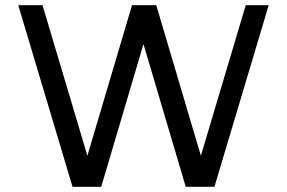

<svg xmlns="http://www.w3.org/2000/svg" viewBox="-20 -716 1100 736"><path d="M1010 -696 802 0H692L530 -547L368 0H258L50 -696H143L315 -119L486 -696H579L750 -119L922 -696Z"/></svg>

Font: AmikoRegular
Style: Regular
Weight: 400
Designer: Pablo Impallari, Rodrigo Fuenzalida, Andres Torresi
Foundry: Impallari Type
Version: Version 1.000; ttfautohint (v1.3)